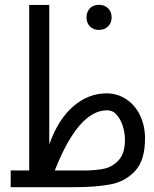

<svg xmlns="http://www.w3.org/2000/svg" viewBox="-20 -779 640 799"><path d="M24.5 -69.5H101.5V-758.5H185V-178Q222 -282.5 285 -336.5Q348 -390.5 423 -390.5Q468.5 -390.5 505.2 -366.2Q542 -342 562.8 -299Q583.5 -256 583.5 -202.5Q583.5 -112 542.5 -67.8Q501.5 -23.5 440.2 -11.8Q379 0 286 0H24.5ZM330 -69.5Q378 -69.5 413.2 -77Q448.5 -84.5 474.2 -112.8Q500 -141 500 -198.5Q500 -222.5 492 -251Q484 -279.5 467 -299.8Q450 -320 425.5 -320Q306.5 -320 208 -69.5H314.5ZM340 -707Q340 -730 354.2 -744.5Q368.5 -759 391.5 -759Q415 -759 429.8 -744.5Q444.5 -730 444.5 -707Q444.5 -684 429.8 -669.2Q415 -654.5 391.5 -654.5Q368.5 -654.5 354.2 -669Q340 -683.5 340 -707Z"/></svg>

Font: JuliaMono
Style: Regular
Weight: 400
Monospace: yes
Designer: cormullion
Foundry: corm
Version: Version 0.055; ttfautohint (v1.8.4)